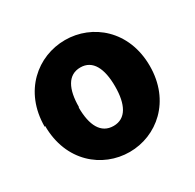

<svg xmlns="http://www.w3.org/2000/svg" viewBox="-144 -747 988 972"><g transform="rotate(-30 350.0 -261.5)"><path d="M44 -262C44 -55 191 66 350 66C508 66 655 -55 655 -261C655 -468 507 -589 348 -589C188 -589 40 -468 40 -260ZM240 -260C240 -364 273 -430 346 -430C418 -430 451 -364 451 -259C451 -155 418 -89 345 -89C271 -89 238 -155 238 -258Z"/></g></svg>

Font: GenEiGothic-pro-Heavy
Style: Bold
Weight: 900
Designer: Ryoko NISHIZUKA (kana & ideographs); Paul D. Hunt (Latin, Greek & Cyrillic); Wenlong ZHANG (bopomofo); Sandoll Communica
Foundry: Adobe Systems Incorporated; o_tamon
Version: Version 1.000.140830